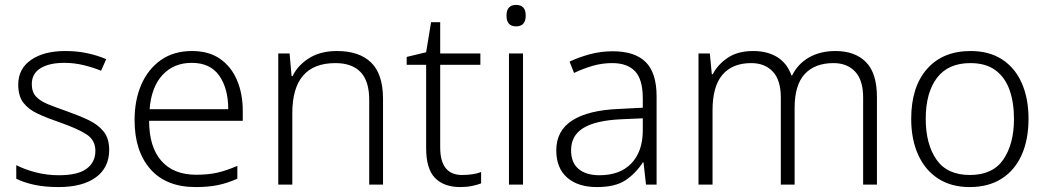

<svg xmlns="http://www.w3.org/2000/svg" viewBox="-20 -749 4250 779"><path d="M423 -141Q423 -69 369 -29.5Q315 10 217 10Q161 10 118 0.5Q75 -9 46 -24V-79Q81 -61 126 -49.5Q171 -38 218 -38Q296 -38 331.5 -64.5Q367 -91 367 -137Q367 -181 330 -204.5Q293 -228 221 -253Q171 -270 133.5 -287.5Q96 -305 75 -332Q54 -359 54 -406Q54 -470 106 -506Q158 -542 245 -542Q293 -542 334.5 -533Q376 -524 411 -509L390 -462Q359 -475 320 -484.5Q281 -494 242 -494Q179 -494 144 -472Q109 -450 109 -408Q109 -376 126 -357.5Q143 -339 175 -326Q207 -313 253 -297Q301 -280 339 -262Q377 -244 400 -216Q423 -188 423 -141Z M759 -542Q827 -542 872.5 -510.5Q918 -479 941.5 -424Q965 -369 965 -298V-259H585Q585 -153 634.5 -96.5Q684 -40 776 -40Q825 -40 862 -48.5Q899 -57 943 -76V-24Q903 -6 864 2Q825 10 774 10Q654 10 590 -63Q526 -136 526 -262Q526 -343 553.5 -406Q581 -469 633 -505.5Q685 -542 759 -542ZM758 -494Q685 -494 639.5 -445Q594 -396 587 -306H906Q906 -390 869.5 -442Q833 -494 758 -494Z M1347 -542Q1438 -542 1486 -495Q1534 -448 1534 -348V0H1478V-344Q1478 -420 1443 -456.5Q1408 -493 1341 -493Q1166 -493 1166 -290V0H1109V-532H1155L1163 -440H1167Q1188 -484 1234 -513Q1280 -542 1347 -542Z M1855 -39Q1877 -39 1897 -42Q1917 -45 1932 -51V-5Q1917 1 1895 5.5Q1873 10 1848 10Q1781 10 1745 -27Q1709 -64 1709 -148V-486H1630V-518L1709 -537L1729 -659H1766V-532H1929V-486H1766V-151Q1766 -39 1855 -39Z M2074 -729Q2113 -729 2113 -686Q2113 -642 2074 -642Q2035 -642 2035 -686Q2035 -729 2074 -729ZM2102 -532V0H2045V-532Z M2466 -541Q2556 -541 2600 -497Q2644 -453 2644 -358V0H2601L2591 -90H2588Q2559 -45 2517.5 -17.5Q2476 10 2402 10Q2325 10 2281 -28.5Q2237 -67 2237 -139Q2237 -219 2302 -260.5Q2367 -302 2491 -307L2588 -312V-349Q2588 -427 2556.5 -460Q2525 -493 2464 -493Q2423 -493 2385 -482Q2347 -471 2309 -453L2291 -499Q2329 -517 2373.5 -529Q2418 -541 2466 -541ZM2498 -265Q2396 -260 2346.5 -229.5Q2297 -199 2297 -139Q2297 -89 2327.5 -63.5Q2358 -38 2412 -38Q2495 -38 2541 -85.5Q2587 -133 2588 -217V-269Z M3370 -542Q3449 -542 3493.5 -497Q3538 -452 3538 -355V0H3482V-353Q3482 -424 3449.5 -458.5Q3417 -493 3362 -493Q3286 -493 3245 -448.5Q3204 -404 3204 -311V0H3148V-353Q3148 -424 3115.5 -458.5Q3083 -493 3028 -493Q2952 -493 2911.5 -446Q2871 -399 2871 -302V0H2814V-532H2860L2868 -448H2872Q2892 -487 2932.5 -514.5Q2973 -542 3036 -542Q3094 -542 3134 -517Q3174 -492 3191 -443H3194Q3217 -490 3262.5 -516Q3308 -542 3370 -542Z M4153 -267Q4153 -183 4125.5 -121Q4098 -59 4044.5 -24.5Q3991 10 3914 10Q3840 10 3787 -24Q3734 -58 3705.5 -120.5Q3677 -183 3677 -267Q3677 -396 3741 -469Q3805 -542 3918 -542Q3994 -542 4046.5 -507.5Q4099 -473 4126 -411Q4153 -349 4153 -267ZM3736 -267Q3736 -164 3779.5 -101.5Q3823 -39 3915 -39Q4008 -39 4051 -102Q4094 -165 4094 -267Q4094 -333 4076 -384Q4058 -435 4019 -464Q3980 -493 3917 -493Q3827 -493 3781.5 -433Q3736 -373 3736 -267Z"/></svg>

Font: Noto Sans Arabic UI Lt
Style: Regular
Weight: 300
Designer: Monotype Design Team, Nadine Chahine and Nizar Qandah
Foundry: Monotype Imaging Inc.
Version: Version 2.010; ttfautohint (v1.8.4.7-5d5b)